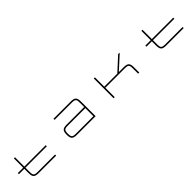

<svg xmlns="http://www.w3.org/2000/svg" viewBox="605 -2753 4806 4806"><g transform="rotate(-45 3008.5 -350.0)"><path d="M260 -369.5V-330.5H450V-184.5C450 -40 490 0 634.5 0H1248V-39H635.5C513.5 -39 490 -62.5 490 -184.5V-330.5H1248V-369.5H490V-700H450V-369.5Z M1988.5 -325.5H2604V-39H1988.5C1867.5 -39 1843.5 -62 1843 -182C1843.5 -302.5 1867.5 -325.5 1988.5 -325.5ZM1803 -180V-184.5V-182.5C1803.5 -39.5 1844 0 1987.5 0H2644V-515.5C2644 -660 2604 -700 2459.5 -700H1852V-661H2458.5C2580.5 -661 2604 -637.5 2604 -515.5V-364.5H1987.5C1844 -364.5 1803.5 -325 1803 -182.5Z M3279 -700V0H3319V-330.5H4003.5C4125.5 -330.5 4149 -307 4149 -185V0H4189V-185C4189 -329.5 4149 -369.5 4004.5 -369.5H3836L4189 -692V-700H4141.5L3781.5 -369.5H3319V-700Z M4774 -369.5V-330.5H4964V-184.5C4964 -40 5004 0 5148.5 0H5762V-39H5149.5C5027.5 -39 5004 -62.5 5004 -184.5V-330.5H5762V-369.5H5004V-700H4964V-369.5Z"/></g></svg>

Font: Melete UltraLight
Style: Regular
Weight: 200
Width: 6
Designer: Sora Sagano
Foundry: DOT COLON
Version: Version 0.200;FEAKit 1.0